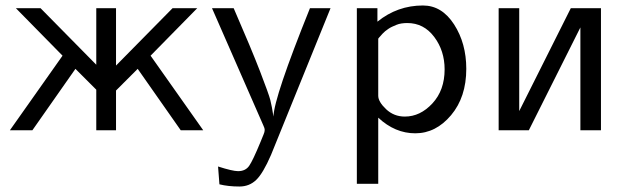

<svg xmlns="http://www.w3.org/2000/svg" viewBox="-20 -475 2294 700"><path d="M16 0 208 -272 38 -445H128L331 -239V-445H403V-236L609 -445H699L529 -272L721 0H639L482 -224L403 -145V0H331V-148L255 -224L98 0Z M753 -445H832Q896 -298 928 -215Q960 -132 965.5 -110.5Q971 -89 977 -50Q979 -120 1110 -445H1185L968 90Q939 157 914 181Q889 205 853 205Q812 205 780 197L775 132Q828 149 848 149Q875 149 888.5 129.5Q902 110 930 42Q937 25 941 15Q945 6 945 -1Q945 -8 940 -18Z M1281 195V-445H1356V-396Q1429 -455 1522 -455Q1591 -455 1635.5 -386Q1680 -317 1680 -224Q1680 -121 1624.5 -55Q1569 11 1494 11Q1420 11 1359 -46V195ZM1359 -126Q1359 -104 1387.5 -77Q1416 -50 1456 -50Q1512 -50 1556.5 -98Q1601 -146 1601 -222Q1601 -290 1563 -340.5Q1525 -391 1465 -391Q1454 -391 1444 -389.5Q1434 -388 1425.5 -384.5Q1417 -381 1409.5 -377.5Q1402 -374 1395.5 -369.5Q1389 -365 1384 -361Q1379 -357 1374.5 -352Q1370 -347 1367.5 -344Q1365 -341 1362 -338L1359 -334Z M1798 0V-445H1873V-70L2061 -445H2171V0H2096V-375L1908 0Z"/></svg>

Font: CMU Sans Serif
Style: Medium
Weight: 500
Version: Version 0.7.0